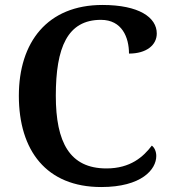

<svg xmlns="http://www.w3.org/2000/svg" viewBox="-20 -744 690 774"><path d="M388 10C551 10 610 -61 610 -115C610 -133 603 -149 592 -157C558 -112 506 -65 409 -65C261 -65 205 -170 205 -358C205 -553 252 -664 387 -664C472 -664 500 -593 500 -528C570 -528 612 -562 612 -609C612 -674 540 -724 393 -724C171 -724 56 -574 56 -358C56 -137 167 10 388 10Z"/></svg>

Font: Noto Serif Oriya SemiBold
Style: Regular
Weight: 600
Designer: David Williams
Foundry: Google LLC, David Williams
Version: Version 1.051